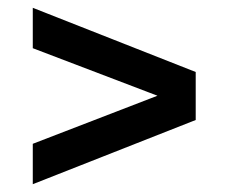

<svg xmlns="http://www.w3.org/2000/svg" viewBox="-20 -626 586 492"><path d="M64 -154V-257.5L405 -389V-372.5L64 -502.5V-606L481.5 -441.5V-318.5Z"/></svg>

Font: Encode Sans Condensed Thin SemiBold
Style: Regular
Weight: 600
Version: Version 3.002